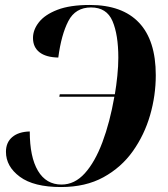

<svg xmlns="http://www.w3.org/2000/svg" viewBox="-20 -744 677 774"><path d="M226 10Q116 10 60 -31.5Q4 -73 4 -132Q4 -170 29.5 -191.5Q55 -213 100 -214Q100 -111 133 -55.5Q166 0 228 0Q281 0 322 -45.5Q363 -91 393 -171Q423 -251 441 -354H219L221 -364H443Q449 -399 453 -438.5Q457 -478 457 -511Q457 -604 433.5 -659Q410 -714 347 -714Q284 -714 255.5 -659Q227 -604 215 -512Q165 -513 139 -533.5Q113 -554 113 -591Q113 -624 137 -654.5Q161 -685 211.5 -704.5Q262 -724 342 -724Q473 -724 540.5 -652.5Q608 -581 608 -441Q608 -359 585 -279.5Q562 -200 515.5 -134.5Q469 -69 397 -29.5Q325 10 226 10Z"/></svg>

Font: Noto Serif Display SemiCondensed
Style: Bold Italic
Weight: 700
Width: 4
Italic angle: -12°
Designer: Monotype Design Team
Foundry: Monotype Imaging Inc.
Version: Version 2.009